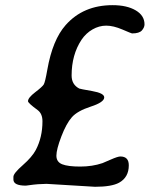

<svg xmlns="http://www.w3.org/2000/svg" viewBox="-20 -696 593 733"><path d="M31.2 -10.7V-21Q31.2 -34.2 66.9 -65.4Q102.5 -96.7 116.7 -123.5Q142.1 -171.9 142.1 -232.9Q142.1 -262.2 123.5 -275.9Q86.9 -302.7 86.9 -309.6Q86.9 -322.8 114.3 -343.8Q141.6 -364.7 147 -373.5Q152.3 -382.3 160.6 -429.7Q180.7 -543.9 230.5 -600.1Q297.9 -676.3 409.7 -676.3Q464.4 -676.3 498 -656.5Q531.7 -636.7 531.7 -603Q531.7 -591.3 521.7 -579.8Q511.7 -568.4 483.9 -568.4Q481.9 -568.4 447.3 -583.3Q412.6 -598.1 385.5 -598.1Q358.4 -598.1 333.3 -583.7Q308.1 -569.3 291 -543.9Q253.4 -486.8 253.4 -407.7Q253.4 -373 282.7 -357.9Q285.6 -356.4 331.8 -348.4Q377.9 -340.3 377.9 -324.2Q377.9 -305.7 326.7 -289.1Q275.4 -272.5 254.2 -248.3Q232.9 -224.1 214.1 -174.8Q195.3 -125.5 195.3 -101.6Q195.3 -77.6 217.5 -68.8Q239.7 -60.1 286.1 -60.1Q332.5 -60.1 371.1 -73.2Q377.9 -75.7 403.8 -87.2Q429.7 -98.6 439.5 -98.6Q471.7 -98.6 471.7 -64.9Q471.7 -19 434.6 1.5Q406.2 17.1 342.8 17.1L157.7 5.9Q144.5 5.9 125 7.3L108.9 8.8L78.6 12.7Q31.2 12.7 31.2 -10.7Z"/></svg>

Font: Averia Libre
Style: Italic
Weight: 400
Italic angle: -7.90001°
Version: Version 1.002